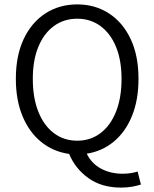

<svg xmlns="http://www.w3.org/2000/svg" viewBox="-20 -689 701 872"><path d="M530 163Q441 163 381 119.5Q321 76 294 10Q222 0 167.5 -44Q113 -88 82.5 -161Q52 -234 52 -331Q52 -436 87.5 -511.5Q123 -587 186 -628Q249 -669 331 -669Q412 -669 475 -628Q538 -587 573.5 -511.5Q609 -436 609 -331Q609 -235 579.5 -162.5Q550 -90 497 -46Q444 -2 374 9Q396 54 439 77Q482 100 537 100Q559 100 576 97Q593 94 605 90L620 149Q606 154 582 158.5Q558 163 530 163ZM331 -50Q391 -50 436.5 -84.5Q482 -119 507 -182Q532 -245 532 -331Q532 -415 507 -476Q482 -537 436.5 -570.5Q391 -604 331 -604Q270 -604 224.5 -570.5Q179 -537 154 -476Q129 -415 129 -331Q129 -245 154 -182Q179 -119 224.5 -84.5Q270 -50 331 -50Z"/></svg>

Font: Assistant
Style: Regular
Weight: 400
Designer: Hebrew By Ben Nathan, Latin by Paul Hunt
Version: Version 3.000